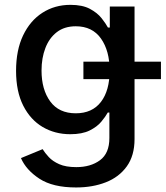

<svg xmlns="http://www.w3.org/2000/svg" viewBox="-20 -573 697 808"><path d="M300.1 215.9Q202.4 215.9 146.1 179.2Q89.8 142.4 68.2 92.3L159.4 54.7Q169 70.3 185.2 87.9Q201.3 105.5 229.2 117.9Q257.1 130.3 301.1 130.3Q361.5 130.3 400.9 101.2Q440.3 72.1 440.3 7.8V-99.4H433.6Q424 -82 406.2 -60.7Q388.5 -39.4 357.1 -23.8Q325.6 -8.2 275.6 -8.2Q211.3 -8.2 159.6 -38.5Q108 -68.9 77.8 -128.4Q47.6 -187.9 47.6 -274.9Q47.6 -361.9 77.2 -424Q106.9 -486.2 158.7 -519.4Q210.6 -552.6 276.3 -552.6Q327.1 -552.6 358.5 -535.7Q389.9 -518.8 407.5 -496.4Q425.1 -474.1 434.3 -457H442.1V-545.5H546.2V12.1Q546.2 82 513.5 127.3Q480.8 172.6 425.2 194.2Q369.7 215.9 300.1 215.9ZM299 -96.2Q367.9 -96.2 404.7 -144Q441.4 -191.8 441.4 -276.3Q441.4 -359 405 -410.7Q368.6 -462.4 299 -462.4Q251.1 -462.4 219.1 -437.7Q187.1 -413 171 -370.9Q154.8 -328.8 154.8 -276.3Q154.8 -196 191.4 -146.1Q228 -96.2 299 -96.2ZM657.3 -240.1H331V-313.6H657.3Z"/></svg>

Font: Linik Sans Medium
Style: Regular
Weight: 500
Designer: Rasmus Andersson (font), Cristiano Sobral (main changes)
Foundry: rsms
Version: Version 3.018;June 1, 2022;FontCreator 14.0.0.2814 64-bit; t